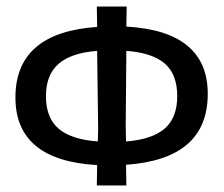

<svg xmlns="http://www.w3.org/2000/svg" viewBox="-20 -542 681 585"><path d="M613 -256Q613 -57 364 -40L365 23H275L276 -39Q27 -53 27 -245Q27 -443 276 -460L275 -522H366L365 -461Q613 -447 613 -256ZM364 -111Q443 -117 481.5 -150Q520 -183 520 -249Q520 -315 482.5 -348Q445 -381 365 -387L363 -158ZM120 -249Q120 -183 158.5 -150Q197 -117 278 -111L279 -149L276 -387Q197 -381 158.5 -347.5Q120 -314 120 -249Z"/></svg>

Font: Alegreya Sans SC Medium
Style: Regular
Weight: 500
Designer: Juan Pablo del Peral
Foundry: Huerta Tipografica
Version: Version 2.001;PS 002.001;hotconv 1.0.88;makeotf.lib2.5.64775